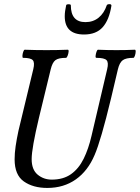

<svg xmlns="http://www.w3.org/2000/svg" viewBox="-20 -913 689 946"><path d="M213 13Q143 13 97.5 -19Q52 -51 52 -128Q52 -158 57 -192.5Q62 -227 71 -269L144 -572Q152 -605 141.5 -616.5Q131 -628 94 -628Q90 -628 90.5 -638Q91 -648 94.5 -658Q98 -668 102 -668Q129 -667 155.5 -666.5Q182 -666 209 -666Q235 -666 261.5 -666.5Q288 -667 314 -668Q319 -668 318 -658Q317 -648 313 -638Q309 -628 305 -628Q268 -628 253 -616.5Q238 -605 230 -572L172 -333Q136 -182 136 -129Q136 -77 165.5 -52.5Q195 -28 235 -28Q292 -28 330 -55Q368 -82 392 -130.5Q416 -179 431 -244L508 -572Q516 -605 505 -616.5Q494 -628 455 -628Q450 -628 451 -638Q452 -648 455.5 -658Q459 -668 463 -668Q486 -667 509 -666.5Q532 -666 554 -666Q577 -666 599.5 -666.5Q622 -667 644 -668Q649 -668 648.5 -658Q648 -648 644.5 -638Q641 -628 637 -628Q601 -628 585 -616.5Q569 -605 561 -572L527 -428Q477 -220 446 -149Q413 -71 353.5 -29Q294 13 213 13ZM394 -743Q299 -743 299 -833Q299 -846 301 -859.5Q303 -873 306 -887Q307 -892 318 -892Q329 -892 329 -887Q329 -804 401 -804Q439 -804 466 -826Q493 -848 506 -887Q508 -892 518.5 -892.5Q529 -893 529 -885Q518 -815 486 -779Q454 -743 394 -743Z"/></svg>

Font: Junicode Two Beta Condensed Medium
Style: Italic
Weight: 500
Width: 3
Italic angle: -9°
Version: Version 1.053; ttfautohint (v1.8.4)